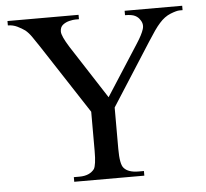

<svg xmlns="http://www.w3.org/2000/svg" viewBox="-49 -714 821 766"><g transform="rotate(-5 361.5 -331.0)"><path d="M708 -644.5H695.8Q684.1 -644.5 659.4 -634.8Q634.8 -625 614.3 -601.6Q604 -590.3 592 -573.2Q580.1 -556.2 564.9 -532.2L404.3 -281.2V-115.7Q404.3 -53.7 418.5 -38.6Q435.5 -18.6 477.5 -18.6H498.5V0H217.8V-18.6H240.7Q281.2 -18.6 300.3 -43.9Q304.7 -51.8 307.1 -69.1Q309.6 -86.4 309.6 -115.7V-272.5L128.9 -549.3Q112.8 -573.2 101.3 -590.1Q89.8 -606.9 76.2 -618.2Q63.5 -627.4 45.9 -636Q28.3 -644.5 8.3 -644.5V-662.1H293V-644.5H278.3Q269.5 -644.5 254.9 -641.1Q240.2 -637.7 228.5 -628.7Q216.8 -619.6 216.8 -601.6Q216.8 -583.5 246.1 -537.1L383.8 -324.2L515.1 -528.3Q536.6 -561.5 543.2 -582.8Q549.8 -604 536.1 -621.6Q530.3 -631.3 517.6 -637.9Q504.9 -644.5 477.5 -644.5V-662.1H708Z"/></g></svg>

Font: BabelStone Roman
Style: Regular
Weight: 400
Designer: Walt Agee, Victor Gaultney, Peter Martin, Debbi Hosken, Becca Hirsbrunner (SIL); Andrew West (BabelStone)
Foundry: BabelStone
Version: Version 16.000